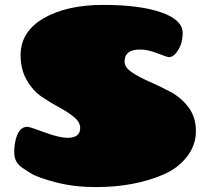

<svg xmlns="http://www.w3.org/2000/svg" viewBox="-20 -743 849 783"><path d="M64 -64Q38 -85 38 -122Q38 -151 45 -177Q58 -226 92 -226Q103 -225 162.5 -203Q222 -181 256 -181Q307 -181 307 -221Q307 -245 282 -265.5Q257 -286 221.5 -305Q186 -324 150 -348.5Q114 -373 89 -416.5Q64 -460 64 -518Q64 -614 158 -668.5Q252 -723 401 -723Q550 -723 637.5 -692.5Q725 -662 725 -608Q725 -569 707 -539.5Q689 -510 669 -510Q662 -510 622.5 -525.5Q583 -541 551 -541Q488 -541 488 -492Q488 -468 518 -448Q548 -428 590.5 -409.5Q633 -391 676 -368Q719 -345 749 -305Q779 -265 779 -208Q779 -151 742.5 -104Q706 -57 646 -31Q527 20 370 20Q284 20 209.5 1Q135 -18 104.5 -37Q74 -56 64 -64Z"/></svg>

Font: Chango
Style: Regular
Weight: 400
Designer: Manuel Lupez
Foundry: Fontstage
Version: Version 1.001